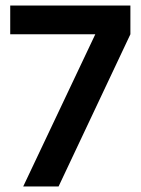

<svg xmlns="http://www.w3.org/2000/svg" viewBox="-20 -675 509 695"><path d="M17 -655H452V-551L192 0H64L325 -551H17Z"/></svg>

Font: Hind SemiBold
Style: Regular
Weight: 600
Designer: Manushi Parikh, Satya Rajpurohit
Foundry: Indian Type Foundry
Version: Version 2.001;PS 1.0;hotconv 1.0.79;makeotf.lib2.5.61930; tt